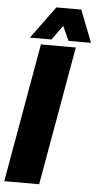

<svg xmlns="http://www.w3.org/2000/svg" viewBox="-98 -942 500 979"><g transform="rotate(5 151.5 -453.0)"><path d="M-37.6 0H141.1L266.6 -710.9H87.9ZM28.8 -740.7H139.6L192.9 -814.9L226.6 -741.2H341.8L277.3 -905.8H149.9Z"/></g></svg>

Font: Roboto Flex Super Cond Black
Style: Italic
Weight: 900
Width: 3
Italic angle: -10°
Designer: Berlow after Robertson
Foundry: Google
Version: Version 3.200;Glyphs 3.3 (3311)